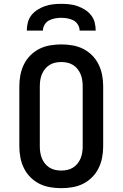

<svg xmlns="http://www.w3.org/2000/svg" viewBox="-20 -975 640 1003"><path d="M300 8Q271 8 241.5 3Q212 -2 186 -15Q160 -28 139 -49Q118 -70 105 -96.5Q92 -123 86.5 -152Q81 -181 81 -210V-525Q81 -554 86.5 -583Q92 -612 105 -638.5Q118 -665 139 -686Q160 -707 186 -720Q212 -733 241.5 -738Q271 -743 300 -743Q329 -743 358.5 -738Q388 -733 414 -720Q440 -707 461 -686Q482 -665 495 -638.5Q508 -612 513.5 -583Q519 -554 519 -525V-210Q519 -181 513.5 -152Q508 -123 495 -96.5Q482 -70 461 -49Q440 -28 414 -15Q388 -2 358.5 3Q329 8 300 8ZM300 -84Q316 -84 332 -87.5Q348 -91 361.5 -99.5Q375 -108 385 -120.5Q395 -133 401 -147.5Q407 -162 409.5 -178Q412 -194 412 -210V-525Q412 -541 409.5 -557Q407 -573 401 -587.5Q395 -602 385 -614.5Q375 -627 361.5 -635.5Q348 -644 332 -647.5Q316 -651 300 -651Q284 -651 268 -647.5Q252 -644 238.5 -635.5Q225 -627 215 -614.5Q205 -602 199 -587.5Q193 -573 190.5 -557Q188 -541 188 -525V-210Q188 -194 190.5 -178Q193 -162 199 -147.5Q205 -133 215 -120.5Q225 -108 238.5 -99.5Q252 -91 268 -87.5Q284 -84 300 -84ZM120 -815Q120 -837 125.5 -858Q131 -879 144.5 -896Q158 -913 176.5 -924.5Q195 -936 215 -943Q235 -950 256.5 -952.5Q278 -955 300 -955Q322 -955 343.5 -952.5Q365 -950 385 -943Q405 -936 423.5 -924.5Q442 -913 455.5 -896Q469 -879 474.5 -858Q480 -837 480 -815H396Q396 -831 387 -846Q378 -861 363.5 -868.5Q349 -876 332.5 -879Q316 -882 300 -882Q284 -882 267.5 -879Q251 -876 236.5 -868.5Q222 -861 213 -846Q204 -831 204 -815Z"/></svg>

Font: Iosevka Etoile Semibold
Style: Regular
Weight: 600
Designer: Belleve Invis
Foundry: Belleve Invis
Version: Version 22.1.2; ttfautohint (v1.8.4)